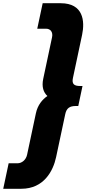

<svg xmlns="http://www.w3.org/2000/svg" viewBox="-29 -895 536 1190"><path d="M482.4 -362H467.4C429.8 -362 415.1 -374.6 423.1 -412L479.8 -679C498.1 -764.8 487.1 -875 347.5 -875H235.5L201.9 -717H256.9C283.1 -717 300.6 -696.6 293.6 -664L239 -407C228.3 -356.7 240.4 -322.8 264.7 -299.9C233 -278.4 204.2 -243.4 193.5 -193L138.9 64C132 96.6 105.9 117 79.6 117H24.6L-9 275H103C242.7 275 300.5 164.8 318.7 79L375.5 -188C383.4 -225.2 403.4 -238 441.1 -238H456.1Z"/></svg>

Font: Hussar Nova
Style: 96
Weight: 700
Foundry: Cannot Into Space Fonts
Version: Version 0.99